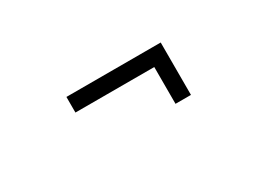

<svg xmlns="http://www.w3.org/2000/svg" viewBox="-25 -507 700 522"><g transform="rotate(-30 325.0 -246.0)"><path d="M177 -279.5V-328.5H424.5H473V-164H424.5V-279.5Z"/></g></svg>

Font: Trispace ExtraLight
Style: Regular
Weight: 200
Designer: Tyler Finck
Foundry: Etcetera Type Company
Version: Version 1.210; ttfautohint (v1.8.3)